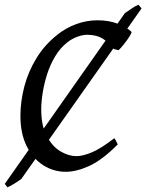

<svg xmlns="http://www.w3.org/2000/svg" viewBox="-52 -716 621 815"><path d="M505.9 -581.1Q508.3 -578.1 498 -561.8Q487.8 -545.4 473.6 -527.8Q459.5 -510.3 451.2 -502.9L431.6 -507.8Q414.1 -532.7 386.2 -550.5Q358.4 -568.4 318.4 -568.4Q299.3 -568.4 276.9 -560.3Q254.4 -552.2 234.9 -537.1Q204.1 -513.2 182.6 -477.5Q161.1 -441.9 148.2 -401.4Q135.3 -360.8 129.2 -321.8Q123 -282.7 123 -252Q123 -181.2 147 -137.2Q170.9 -93.3 205.3 -73.2Q239.7 -53.2 272.5 -53.2Q298.8 -53.2 337.4 -69.1Q376 -85 432.6 -128.9Q437 -126.5 441.4 -116.2Q445.8 -106 447.8 -103Q381.8 -36.6 327.1 -11.7Q272.5 13.2 227.1 13.2Q175.3 13.2 131.6 -14.6Q87.9 -42.5 61.3 -95.7Q34.7 -148.9 34.7 -224.1Q34.7 -285.6 51.3 -348.9Q67.9 -412.1 102.8 -469.2Q137.7 -526.4 192.9 -569.8Q228 -597.7 272 -613.8Q315.9 -629.9 361.8 -629.9Q409.7 -629.9 447.3 -615.5Q484.9 -601.1 505.9 -581.1ZM548.8 -680.2 38.6 43.5Q29.8 50.3 10 62.7Q-9.8 75.2 -20.5 79.1L-31.7 64.5L478 -660.2Q491.2 -668.5 506.8 -679.7Q522.5 -690.9 536.1 -695.8Z"/></svg>

Font: Gentium Book Plus
Style: Italic
Weight: 400
Italic angle: -8°
Designer: Victor Gaultney, Annie Olsen, Iska Routamaa, Becca Hirsbrunner
Foundry: SIL International
Version: Version 6.101